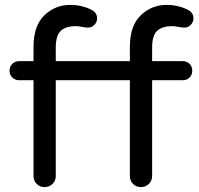

<svg xmlns="http://www.w3.org/2000/svg" viewBox="-20 -760 814 785"><path d="M684 -653Q643 -653 622.5 -634Q602 -615 602 -565V-510H727Q744 -510 755 -499Q766 -488 766 -471Q766 -454 755 -443Q744 -432 727 -432H602V-40Q602 -21 588.5 -8Q575 5 556 5Q537 5 524 -8Q511 -21 511 -40V-432H208V-40Q208 -21 194.5 -8Q181 5 162 5Q143 5 130 -8Q117 -21 117 -40V-432H58Q42 -432 30.5 -443Q19 -454 19 -471Q19 -488 30.5 -499Q42 -510 58 -510H117V-568Q117 -655 161.5 -697.5Q206 -740 267 -740Q314 -740 354 -720Q377 -708 377 -685Q377 -670 366 -658.5Q355 -647 340 -647Q332 -647 316 -650Q300 -653 290 -653Q249 -653 228.5 -634Q208 -615 208 -565V-510H511V-568Q511 -655 555.5 -697.5Q600 -740 661 -740Q708 -740 748 -720Q771 -708 771 -685Q771 -670 760 -658.5Q749 -647 734 -647Q726 -647 710 -650Q694 -653 684 -653Z"/></svg>

Font: VarelaRound
Style: Regular
Weight: 400
Designer: Joe Prince, Avraham Cornfeld
Foundry: Joe Prince, Avraham Cornfeld
Version: Version 2.000;PS 002.000;hotconv 1.0.88;makeotf.lib2.5.64775